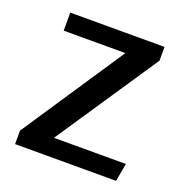

<svg xmlns="http://www.w3.org/2000/svg" viewBox="-97 -584 639 670"><g transform="rotate(20 222.5 -248.5)"><path d="M53 -497H403V-446L149 -67H416L404 0H29V-50L282 -430H53Z"/></g></svg>

Font: Rosario Medium
Style: Regular
Weight: 500
Version: Version 1.201